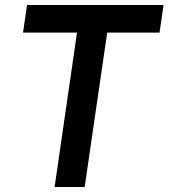

<svg xmlns="http://www.w3.org/2000/svg" viewBox="-20 -743 670 763"><path d="M197 0 286 -613.5H71.5L87.5 -723H630L614 -613.5H406L316.5 0Z"/></svg>

Font: Public Sans Thin SemiBold
Style: Italic
Weight: 600
Italic angle: -8°
Version: Version 2.001